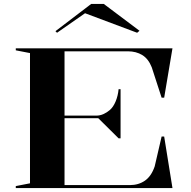

<svg xmlns="http://www.w3.org/2000/svg" viewBox="-20 -953 970 973"><path d="M60 0V-10L132 -24V-684L60 -698V-708H854L812 -458H799L749 -612Q732 -655 701 -674Q670 -693 628 -693H307V-367H467Q487 -367 504.5 -375Q522 -383 536 -395Q554 -410 566 -439Q578 -468 581 -501H591V-252H581L478 -354H307V-15H638Q682 -15 714.5 -37.5Q747 -60 764 -110L799 -261H812L854 0ZM269 -787 261 -795 442 -933H506L687 -797L675 -787L411 -886Z"/></svg>

Font: Kalnia SemiExpanded
Style: Regular
Weight: 400
Width: 6
Designer: Frida Medrano
Foundry: Frida Medrano
Version: Version 1.105